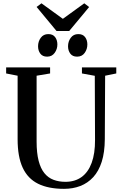

<svg xmlns="http://www.w3.org/2000/svg" viewBox="-20 -1160 752 1188"><path d="M376 8.5Q279.5 8.5 215.8 -23Q152 -54.5 120.5 -122.2Q89 -190 89 -298V-691.5L18 -705.5V-743H290V-705.5L206.5 -691.5V-284.5Q206.5 -213.5 219 -165.2Q231.5 -117 254.8 -88.5Q278 -60 311 -47.5Q344 -35 385 -35Q443.5 -35 484.5 -64.5Q525.5 -94 547 -152Q568.5 -210 568 -294.5L566.5 -691L487 -705.5V-743H699.5V-705.5L630.5 -691.5L628.5 -299Q628 -217.5 609.5 -159.2Q591 -101 557 -64Q523 -27 477 -9.2Q431 8.5 376 8.5ZM271 -809.5Q243.5 -809.5 229.5 -828.2Q215.5 -847 215.5 -873.5Q215.5 -903.5 232.2 -926.2Q249 -949 278.5 -949H279.5Q307 -949 321 -930.5Q335 -912 335 -885Q335 -856 318.2 -832.8Q301.5 -809.5 272 -809.5ZM456.5 -809.5Q429 -809.5 415 -828.2Q401 -847 401 -873.5Q401 -903.5 417.8 -926.2Q434.5 -949 464 -949H465Q492.5 -949 506.5 -930.5Q520.5 -912 520.5 -885Q520.5 -856 504 -832.8Q487.5 -809.5 457.5 -809.5ZM330 -968 206.5 -1117 236.5 -1139.5 369 -1043.5 501.5 -1139.5 531.5 -1116.5 408 -968Z"/></svg>

Font: Merriweather 72pt Medium
Style: Regular
Weight: 500
Version: Version 2.100